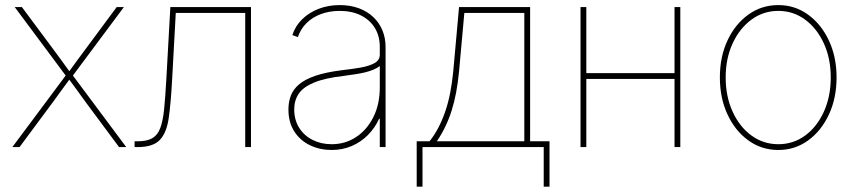

<svg xmlns="http://www.w3.org/2000/svg" viewBox="-20 -570 3322 744"><path d="M27.8 0 240.7 -285.6V-269L37.1 -542.5H64.9L178.7 -389.6Q197.3 -364.3 216.3 -338.6Q235.4 -313 253.9 -286.6H243.2Q262.2 -313 281 -338.6Q299.8 -364.3 318.8 -389.6L432.1 -542.5H460L256.3 -269V-285.6L469.2 0H441.4L310.5 -176.3Q293.5 -199.7 276.9 -222.7Q260.3 -245.6 243.2 -268.6H253.9Q236.8 -245.6 220.2 -222.7Q203.6 -199.7 186.5 -176.3L55.7 0Z M501.5 0V-22.5H513.2Q549.3 -22.5 569.8 -34.2Q590.3 -45.9 600.8 -73.2Q611.3 -100.6 616 -147Q620.6 -193.4 624.5 -262.7L640.1 -542.5H952.6V0H930.2V-520H661.1L647 -261.7Q642.1 -170.4 633.8 -112.5Q625.5 -54.7 598.9 -27.3Q572.3 0 513.2 0Z M1265.1 11.2Q1220.2 11.2 1181.9 -6.8Q1143.6 -24.9 1120.6 -60.3Q1097.7 -95.7 1097.7 -146Q1097.7 -174.3 1106.7 -198.7Q1115.7 -223.1 1138.4 -242.7Q1161.1 -262.2 1201.4 -276.1Q1241.7 -290 1304.2 -297.9Q1343.3 -302.2 1377 -308.1Q1410.6 -314 1431.2 -325.4Q1451.7 -336.9 1451.7 -357.9V-388.2Q1451.7 -430.7 1432.4 -461.9Q1413.1 -493.2 1378.2 -510.5Q1343.3 -527.8 1296.4 -527.8Q1256.8 -527.8 1223.9 -515.6Q1190.9 -503.4 1168 -480.7Q1145 -458 1134.3 -426.3L1112.8 -434.1Q1124.5 -469.7 1151.1 -495.6Q1177.7 -521.5 1215.1 -535.9Q1252.4 -550.3 1296.4 -550.3Q1337.4 -550.3 1370.4 -538.1Q1403.3 -525.9 1426.5 -503.9Q1449.7 -481.9 1461.9 -452.4Q1474.1 -422.9 1474.1 -388.2V0H1451.7V-109.9H1449.2Q1432.6 -73.7 1405.3 -46.4Q1377.9 -19 1342.3 -3.9Q1306.6 11.2 1265.1 11.2ZM1265.1 -11.2Q1317.4 -11.2 1359.4 -38.6Q1401.4 -65.9 1426.5 -115.7Q1451.7 -165.5 1451.7 -231.4V-314Q1441.4 -306.2 1427.5 -300.3Q1413.6 -294.4 1396.2 -290Q1378.9 -285.6 1357.7 -282.5Q1336.4 -279.3 1312 -275.9Q1239.3 -267.6 1197.3 -250.2Q1155.3 -232.9 1137.7 -207Q1120.1 -181.2 1120.1 -146Q1120.1 -105.5 1139.2 -75Q1158.2 -44.4 1191.4 -27.8Q1224.6 -11.2 1265.1 -11.2Z M1594.7 153.3V-22.5H1644.5Q1664.1 -47.4 1679 -75.9Q1693.8 -104.5 1705.3 -137.9Q1716.8 -171.4 1724.4 -210Q1731.9 -248.5 1736.3 -293L1758.8 -542.5H2034.2V-22.5H2109.4V153.3H2086.9V0H1617.2V153.3ZM1672.9 -22.5H2011.7V-520H1779.3L1758.8 -293Q1750.5 -206.1 1730.2 -141.8Q1710 -77.6 1672.9 -22.5Z M2604.5 -286.6V-264.2H2244.1V-286.6ZM2252 -542.5V0H2229.5V-542.5ZM2616.2 -542.5V0H2593.8V-542.5Z M2996.1 11.2Q2931.2 11.2 2879.9 -25.9Q2828.6 -63 2799.1 -126.5Q2769.5 -189.9 2769.5 -270Q2769.5 -350.1 2799.1 -413.3Q2828.6 -476.6 2879.9 -513.4Q2931.2 -550.3 2996.1 -550.3Q3060.1 -550.3 3111.1 -513.4Q3162.1 -476.6 3191.9 -413.1Q3221.7 -349.6 3221.7 -270Q3221.7 -189.9 3192.1 -126.5Q3162.6 -63 3111.6 -25.9Q3060.5 11.2 2996.1 11.2ZM2996.1 -11.2Q3054.2 -11.2 3100.1 -44.9Q3146 -78.6 3172.6 -137.5Q3199.2 -196.3 3199.2 -270Q3199.2 -343.3 3172.4 -401.9Q3145.5 -460.4 3099.6 -494.1Q3053.7 -527.8 2996.1 -527.8Q2938 -527.8 2891.8 -493.9Q2845.7 -460 2818.8 -401.6Q2792 -343.3 2792 -270Q2792 -196.3 2818.8 -137.5Q2845.7 -78.6 2891.8 -44.9Q2938 -11.2 2996.1 -11.2Z"/></svg>

Font: Inter 16pt Thin
Style: Regular
Weight: 250
Version: Version 4.001;git-66647c0bb